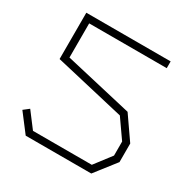

<svg xmlns="http://www.w3.org/2000/svg" viewBox="-159 -843 964 984"><g transform="rotate(30 322.5 -350.5)"><path d="M509 0H121L40 -106L72 -131L141 -40H489L564 -138V-221L487 -331L75 -427V-701H574V-661H115V-459L512 -367L605 -233V-123Z"/></g></svg>

Font: Turret Road Light
Style: Regular
Weight: 300
Designer: Noponies
Foundry: Noponies
Version: Version 1.001; ttfautohint (v1.8)